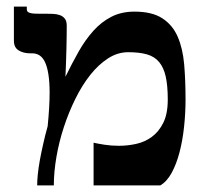

<svg xmlns="http://www.w3.org/2000/svg" viewBox="-20 -560 635 580"><path d="M367.2 -402.3Q335.4 -402.3 306.6 -383.8Q277.8 -365.2 252.9 -334Q228 -302.7 207.8 -261.7Q187.5 -220.7 172.9 -176Q158.2 -131.3 150.4 -85.7Q142.6 -40 142.6 0H92.3Q92.3 -14.2 94.2 -33.4Q96.2 -52.7 100.3 -75.7Q104.5 -98.6 110.4 -124.8Q116.2 -150.9 124 -178.7Q129.9 -238.8 129.9 -279.8Q129.9 -312.5 126.2 -335.4Q122.6 -358.4 116 -372.3Q109.4 -386.2 99.6 -392.6Q89.8 -398.9 77.6 -398.9H71.3Q50.8 -398.9 36.4 -407.7Q22 -416.5 22 -437V-540H61V-531.7Q61 -528.8 62.3 -526.4Q63.5 -523.9 67.1 -522.2Q70.8 -520.5 77.4 -519.5Q84 -518.6 94.7 -518.6H115.2Q127.9 -518.6 139.9 -518.1Q151.9 -517.6 161.1 -514.2Q170.4 -510.7 176 -503.4Q181.6 -496.1 181.6 -482.4Q181.6 -470.7 181.4 -452.9Q181.2 -435.1 180.7 -414.1Q180.2 -393.1 179.4 -370.6Q178.7 -348.1 177.7 -328.1Q197.3 -368.2 217.5 -404.1Q237.8 -439.9 262 -466.8Q286.1 -493.7 316.4 -509.3Q346.7 -524.9 386.2 -524.9Q439.5 -524.9 470.5 -504.6Q501.5 -484.4 516.8 -449Q532.2 -413.6 536.4 -365Q540.5 -316.4 540.5 -259.3Q540.5 -218.8 536.1 -177.5Q531.7 -136.2 522.5 -100.6Q513.2 -64.9 498.8 -38.3Q484.4 -11.7 464.4 0H262.7V-128.9Q275.4 -126 295.7 -122.8Q315.9 -119.6 339.8 -119.6Q364.7 -119.6 390.9 -125.2Q417 -130.9 438.2 -146.2Q459.5 -161.6 473.1 -188.7Q486.8 -215.8 486.8 -259.3Q486.8 -300.8 480.7 -328.4Q474.6 -356 460.7 -372.6Q446.8 -389.2 423.8 -395.8Q400.9 -402.3 367.2 -402.3Z"/></svg>

Font: Arian AMU Serif
Style: Bold
Weight: 700
Designer: Ruben Hakobyan (Tarumian)
Foundry: Ruben Hakobyan (Tarumian)
Version: Version 1.002